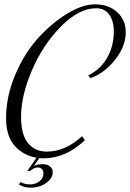

<svg xmlns="http://www.w3.org/2000/svg" viewBox="-20 -720 599 884"><path d="M396 -360 386 -373Q441 -399 472.5 -452.5Q504 -506 504 -576Q504 -623 483 -652.5Q462 -682 423 -682Q344 -682 261.5 -599Q179 -516 128 -398.5Q77 -281 77 -181Q77 -100 109 -61Q141 -22 195 -22Q281 -22 358 -93L371 -75Q284 9 179 9Q176 9 170 8.5Q164 8 161 8L136 44Q149 36 179 36Q198 36 210.5 46.5Q223 57 223 72Q223 101 192.5 122.5Q162 144 121 144Q90 144 67 129L75 118Q92 129 118 129Q144 129 162 114.5Q180 100 180 78Q180 65 172.5 58Q165 51 155 51Q136 51 119 67H106L148 6Q90 -3 49 -47Q8 -91 8 -177Q8 -275 49.5 -374Q91 -473 153.5 -542.5Q216 -612 287.5 -656Q359 -700 417 -700Q480 -700 519.5 -664Q559 -628 559 -571Q559 -507 510 -445Q461 -383 396 -360Z"/></svg>

Font: Dynalight
Style: Regular
Weight: 400
Designer: Astigmatic (AOETI)
Foundry: Astigmatic (AOETI)
Version: Version 1.000